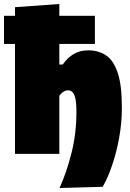

<svg xmlns="http://www.w3.org/2000/svg" viewBox="-40 -770 650 961"><path d="M258 171Q293.5 93 318 -4.8Q342.5 -102.5 342.5 -208.5Q342.5 -254.5 337 -278Q331.5 -301.5 321.8 -309.8Q312 -318 300 -318Q287.5 -318 276.5 -310.2Q265.5 -302.5 257 -291V0H35V-550H-20V-691H35V-734L257 -750V-691H435V-550H257V-447H274Q296.5 -479.5 327.5 -498.8Q358.5 -518 402 -518Q451 -518 488.8 -494.2Q526.5 -470.5 548.2 -408.5Q570 -346.5 570 -231.5Q570 -155.5 556.5 -81Q543 -6.5 521.2 57.2Q499.5 121 474 165Z"/></svg>

Font: Commissioner Black
Style: Regular
Weight: 900
Designer: Kostas Bartsokas
Foundry: Kostas Bartsokas
Version: Version 1.000; ttfautohint (v1.8.3)